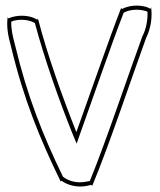

<svg xmlns="http://www.w3.org/2000/svg" viewBox="-20 -666 581 699"><path d="M8 -604C3 -570 9 -537 20 -497C66 -305 125 -161 201 -5L204 -8C224 7 260 19 300 10L311 7L316 10C375 -130 465 -400 512 -528C530 -564 535 -607 530 -640L528 -634L515 -640C484 -650 447 -646 424 -633L421 -637C377 -524 313 -338 258 -185C208 -311 152 -467 118 -599L116 -594C93 -609 57 -613 24 -604L10 -599ZM21 -587 28 -590C58 -598 89 -593 107 -582C142 -451 195 -301 244 -179L259 -143L272 -180C325 -328 386 -506 430 -619C431 -619 430 -620 431 -620C450 -631 483 -634 510 -626L517 -623C518 -595 513 -563 499 -535L498 -534V-533C452 -408 365 -148 307 -7L296 -5C260 3 229 -8 213 -20L209 -23C135 -176 80 -314 35 -501C26 -535 20 -561 21 -587Z"/></svg>

Font: Snowfall
Style: BlkOl
Weight: 900
Designer: Jasper
Foundry: Cannot Into Space Fonts
Version: Version 0.9